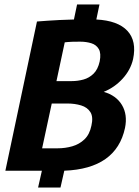

<svg xmlns="http://www.w3.org/2000/svg" viewBox="-20 -762 619 857"><path d="M538 -191Q499 -9 267 0L250 75H150L167 0H4L145 -666Q145 -666 192 -669.5Q239 -673 310 -675L324 -742H424L410 -675Q506 -670 548.5 -624.5Q591 -579 574 -498Q563 -450 527.5 -411Q492 -372 443 -352Q499 -336 524.5 -293Q550 -250 538 -191ZM338 -576Q298 -576 283.5 -574.5Q269 -573 269 -573L232 -400H301Q327 -400 352.5 -407Q378 -414 397.5 -433Q417 -452 425 -488Q432 -524 421 -543Q410 -562 387.5 -569Q365 -576 338 -576ZM237 -100Q271 -100 302.5 -109Q334 -118 357 -140Q380 -162 388 -201Q397 -240 383.5 -261.5Q370 -283 342 -291.5Q314 -300 280 -300H211L168 -100Z"/></svg>

Font: Epunda Sans
Style: Bold Italic
Weight: 700
Italic angle: -12.0243°
Designer: Simon Atzbach
Foundry: typofactur
Version: Version 2.204; ttfautohint (v1.8.4.7-5d5b)